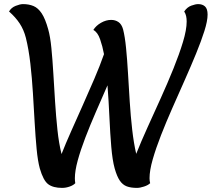

<svg xmlns="http://www.w3.org/2000/svg" viewBox="-20 -909 1032 936"><path d="M283 7Q239 7 215 -11Q191 -29 174 -88Q164 -125 158.5 -183Q153 -241 149 -311Q145 -381 140.5 -455Q136 -529 128 -599Q120 -669 106 -725Q96 -764 76 -794.5Q56 -825 24 -853Q35 -872 56.5 -880.5Q78 -889 92 -889Q121 -889 143.5 -879.5Q166 -870 183.5 -843.5Q201 -817 215 -766Q225 -731 230.5 -675Q236 -619 240 -551.5Q244 -484 248.5 -413Q253 -342 260 -276Q267 -210 280 -158Q300 -209 327 -269.5Q354 -330 383 -395Q412 -460 439.5 -524Q467 -588 487 -645Q480 -683 468 -717.5Q456 -752 435 -763Q448 -784 472.5 -798Q497 -812 522 -812Q542 -812 557.5 -801.5Q573 -791 580 -766Q589 -731 594.5 -675.5Q600 -620 604 -552Q608 -484 612.5 -413Q617 -342 624.5 -276.5Q632 -211 644 -159Q667 -217 698.5 -286.5Q730 -356 763.5 -430Q797 -504 825.5 -574.5Q854 -645 872 -704.5Q890 -764 890 -804Q890 -818 887.5 -830Q885 -842 878 -853Q892 -874 912.5 -881.5Q933 -889 946 -889Q967 -889 979.5 -877.5Q992 -866 992 -838Q992 -807 976.5 -758Q961 -709 936 -648Q911 -587 881 -519.5Q851 -452 820.5 -383Q790 -314 765 -250Q740 -186 724.5 -132Q709 -78 709 -40Q709 -27 712 -16Q702 -6 682 0.5Q662 7 648 7Q618 7 598 -0.5Q578 -8 564 -28.5Q550 -49 539 -88Q528 -128 522.5 -193Q517 -258 513.5 -336Q510 -414 504 -493Q476 -429 447.5 -363.5Q419 -298 396 -238Q373 -178 359 -127Q345 -76 345 -40Q345 -33 345.5 -27Q346 -21 347 -16Q338 -6 319.5 0.5Q301 7 283 7Z"/></svg>

Font: Paprika
Style: Regular
Weight: 400
Designer: Eduardo Rodriguez Tunni
Foundry: Eduardo Rodriguez Tunni
Version: Version 1.010; ttfautohint (v1.8.3)